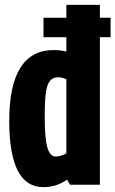

<svg xmlns="http://www.w3.org/2000/svg" viewBox="-20 -760 475 790"><path d="M268 0 256 -21Q213 10 158 10Q18 10 18 -262Q18 -554 201 -554Q228 -554 253 -548V-607H159V-687H253V-740H391V-687H435V-607H391V0ZM253 -129V-434Q235 -442 219 -442Q199 -442 186.5 -428.5Q174 -415 169 -380Q164 -345 164 -281Q164 -189 175 -152.5Q186 -116 209 -116Q230 -116 253 -129Z"/></svg>

Font: Georama Condensed
Style: Bold
Weight: 700
Width: 3
Designer: Jean-Baptiste Levee
Foundry: Production Type
Version: Version 1.000